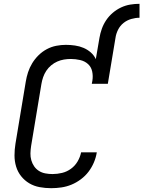

<svg xmlns="http://www.w3.org/2000/svg" viewBox="-20 -978 751 1006"><path d="M501 -779Q505 -803 513.5 -827Q522 -851 536.5 -872.5Q551 -894 571 -911Q591 -928 614.5 -939Q638 -950 662.5 -954Q687 -958 711 -958V-885Q690 -885 667.5 -878.5Q645 -872 627 -857.5Q609 -843 598.5 -822Q588 -801 585 -779ZM248 8Q217 8 187.5 2.5Q158 -3 133.5 -17.5Q109 -32 91 -54.5Q73 -77 64.5 -105Q56 -133 56 -163.5Q56 -194 61 -225L115 -550Q119 -575 127 -599.5Q135 -624 149 -647Q163 -670 182.5 -689Q202 -708 225.5 -720.5Q249 -733 274.5 -738Q300 -743 325 -743Q349 -743 373 -739.5Q397 -736 418 -727Q439 -718 456 -703Q473 -688 482 -668L501 -779H585L545 -539H461L464 -555Q468 -580 463 -603.5Q458 -627 441 -642.5Q424 -658 399.5 -663.5Q375 -669 351 -669Q333 -669 315 -666Q297 -663 280 -655.5Q263 -648 248 -635.5Q233 -623 222.5 -607Q212 -591 206 -573.5Q200 -556 197 -538L143 -213Q140 -193 139.5 -174.5Q139 -156 144 -138.5Q149 -121 159 -106.5Q169 -92 184 -82.5Q199 -73 217.5 -69.5Q236 -66 255 -66Q280 -66 305 -72Q330 -78 351.5 -93.5Q373 -109 386.5 -132Q400 -155 405 -180H488L487 -179Q483 -153 472 -127Q461 -101 444 -78.5Q427 -56 403.5 -38.5Q380 -21 354.5 -10.5Q329 0 302 4Q275 8 248 8Z"/></svg>

Font: Iosevka Extended Oblique
Style: Regular
Weight: 400
Width: 7
Italic angle: -9°
Monospace: yes
Designer: Belleve Invis
Foundry: Belleve Invis
Version: Version 32.0.1; ttfautohint (v1.8.4)